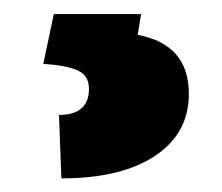

<svg xmlns="http://www.w3.org/2000/svg" viewBox="-20 -25 318 275"><path d="M182.1 -4.9 177.2 24.9Q250.5 38.6 250.5 109.4Q250.5 166 202.1 198.2Q153.8 230.5 67.9 230.5L64.5 139.6Q107.4 139.6 107.4 102.1Q107.4 83.5 92 76.2Q76.7 68.8 42 66.4L57.1 -4.9Z"/></svg>

Font: TypoPRO Roboto
Style: Regular
Weight: 900
Designer: Google
Version: Version 2.136; 2016